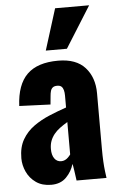

<svg xmlns="http://www.w3.org/2000/svg" viewBox="-58 -883 576 933"><g transform="rotate(-5 230.0 -416.5)"><path d="M154 10Q110 10 80 -11Q50 -32 35 -64.5Q20 -97 20 -131Q20 -185 41.5 -222Q63 -259 98 -284Q133 -309 175 -326.5Q217 -344 258 -358V-416Q258 -431 255 -442.5Q252 -454 245 -460.5Q238 -467 224 -467Q210 -467 202.5 -461Q195 -455 192 -444.5Q189 -434 188 -421L184 -379L32 -385Q37 -489 87.5 -538.5Q138 -588 239 -588Q327 -588 370.5 -539.5Q414 -491 414 -414V-144Q414 -108 415.5 -81Q417 -54 419.5 -34Q422 -14 424 0H278Q275 -23 271 -50Q267 -77 265 -82Q255 -46 227.5 -18Q200 10 154 10ZM212 -100Q222 -100 230.5 -104Q239 -108 246 -115Q253 -122 258 -129V-287Q238 -275 221 -262.5Q204 -250 192 -235Q180 -220 173.5 -202.5Q167 -185 167 -163Q167 -134 179 -117Q191 -100 212 -100ZM184 -642 247 -843H413L287 -642Z"/></g></svg>

Font: Oswald
Style: Bold
Weight: 700
Designer: Vernon Adams
Foundry: Vernon Adams
Version: Version 4.103;gftools[0.9.33.dev8+g029e19f]